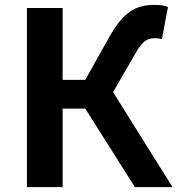

<svg xmlns="http://www.w3.org/2000/svg" viewBox="-20 -774 734 794"><path d="M91.3 0H239V-325H332.5L538 0H693.5L447.5 -393.2L533.4 -541.4C567.1 -603.2 585.5 -615.8 619.9 -615.8C626.9 -615.8 638.3 -615.8 649.7 -612.2L674.6 -745.1C659.8 -751.8 638.3 -753.8 619.7 -753.8C540.7 -753.8 490.1 -724.3 431.2 -619.7L332.7 -443.8H239V-740.8H91.3Z"/></svg>

Font: Source Han Sans JP VF
Style: Regular
Weight: 250
Designer: Ryoko NISHIZUKA 西塚涼子 (kana, bopomofo & ideographs); Paul D. Hunt (Latin, Greek & Cyrillic); Sandoll Communications 산돌커뮤니
Foundry: Adobe
Version: Version 2.004;hotconv 1.0.118;makeotfexe 2.5.65603